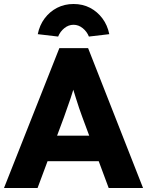

<svg xmlns="http://www.w3.org/2000/svg" viewBox="-21 -941 736 961"><path d="M-1 0 276 -700H420L695 0H523L391 -355Q383 -376 375 -400Q367 -424 359 -449.5Q351 -475 343.5 -499.5Q336 -524 331 -545L361 -546Q355 -521 347.5 -497Q340 -473 332.5 -449.5Q325 -426 316 -402.5Q307 -379 299 -354L167 0ZM131 -134 184 -262H506L558 -134ZM168 -770Q177 -815 202.5 -849Q228 -883 265 -902Q302 -921 347 -921Q393 -921 429.5 -902Q466 -883 491.5 -849Q517 -815 526 -770L424 -758Q414 -783 393 -800Q372 -817 347 -817Q322 -817 301 -800Q280 -783 270 -758Z"/></svg>

Font: Our Lexend
Style: Bold
Weight: 700
Designer: Bonnie Shaver-Troup, Thomas Jockin
Foundry: Lexend
Version: Version 1.007